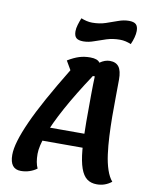

<svg xmlns="http://www.w3.org/2000/svg" viewBox="-106 -1069 928 1172"><g transform="rotate(10 358.0 -482.5)"><path d="M105 26Q37 26 37 -62Q37 -99 52.5 -151Q68 -203 99.5 -273Q131 -343 180.5 -432.5Q230 -522 297 -632L265 -687Q303 -710 334.5 -720Q366 -730 403 -730Q449 -730 463 -708Q494 -730 525 -730Q563 -730 581 -705.5Q599 -681 599 -627Q599 -576 598 -517.5Q597 -459 597.5 -397.5Q598 -336 601 -277Q604 -218 611 -165.5Q618 -113 632 -71.5Q646 -30 667 -6Q627 26 576 26Q539 26 514.5 7.5Q490 -11 475 -53Q460 -95 453.5 -165.5Q447 -236 447 -340Q447 -435 447.5 -505Q448 -575 450 -621H438Q354 -494 298.5 -392.5Q243 -291 215.5 -216Q188 -141 188 -95Q188 -40 204 -6Q184 9 158.5 17.5Q133 26 105 26ZM154 -179 172 -265H518L502 -179ZM343 -819Q313 -819 299.5 -831Q286 -843 286 -872Q286 -890 292.5 -912Q299 -934 308 -956Q325 -949 342.5 -945Q360 -941 377 -941Q422 -941 459.5 -953.5Q497 -966 531 -978.5Q565 -991 597 -991Q628 -991 641 -978.5Q654 -966 654 -938Q654 -920 648 -897.5Q642 -875 632 -853Q616 -860 598.5 -864Q581 -868 563 -868Q519 -868 481 -856Q443 -844 409 -831.5Q375 -819 343 -819Z"/></g></svg>

Font: Lemonada Medium
Style: Regular
Weight: 500
Designer: Mohamed Gaber (Arabic), Eduardo Tunni (Latin)
Foundry: Kief Type Foundry
Version: Version 4.004; ttfautohint (v1.8.2)